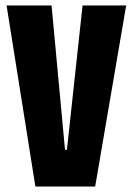

<svg xmlns="http://www.w3.org/2000/svg" viewBox="-20 -680 484 700"><path d="M4 -660H168L217 -134H224L281 -660H440L327 0H109Z"/></svg>

Font: Bricolage Grotesque 96pt Condensed ExBd
Style: Regular
Weight: 800
Width: 3
Designer: Mathieu Triay
Foundry: Atelier Triay
Version: Version 1.001;Glyphs 3.2 (3207)